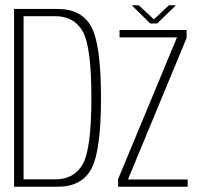

<svg xmlns="http://www.w3.org/2000/svg" viewBox="-20 -709 770 729"><path d="M33.5 0V-675H199Q290 -675 326.8 -607Q363.5 -539 363.5 -337.5Q363.5 -136 326.8 -68Q290 0 199 0ZM69.5 -28H190Q261.5 -28 294.2 -85.8Q327 -143.5 327 -337.5Q327 -531.5 294.2 -589.5Q261.5 -647.5 190 -647.5H69.5ZM428.5 0V-29L652 -567H434V-595H688.5V-565L466 -28L465.5 -27.5H692.5V0ZM550.5 -620 480 -689H507L564.5 -635.5L621.5 -689H648L577 -620Z"/></svg>

Font: Anybody ExtraLight
Style: Regular
Weight: 200
Designer: Tyler Finck
Foundry: Etcetera Type Company
Version: Version 1.010; ttfautohint (v1.8.3) -l 8 -r 50 -G 200 -x 14 